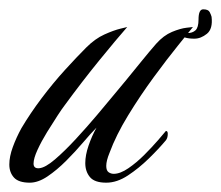

<svg xmlns="http://www.w3.org/2000/svg" viewBox="-42 -392 475 412"><path d="M22 0Q-2 0 -12 -11Q-22 -22 -22 -39Q-22 -56 -14.5 -76.5Q-7 -97 4 -117Q23 -149 47.5 -181.5Q72 -214 97.5 -242Q123 -270 143 -290Q162 -309 182 -318Q202 -327 216.5 -330.5Q231 -334 231 -334Q209 -309 171.5 -263Q134 -217 96 -165Q92 -160 81.5 -144Q71 -128 59 -108.5Q47 -89 38.5 -70.5Q30 -52 30 -41Q30 -30 42 -31Q55 -32 76 -50Q97 -68 121 -94Q145 -120 166.5 -145.5Q188 -171 202 -188Q213 -201 229 -220.5Q245 -240 262 -261Q279 -282 293 -298Q309 -316 327 -323.5Q345 -331 358.5 -332.5Q372 -334 372 -334Q364 -324 340.5 -295Q317 -266 288 -226.5Q259 -187 233 -144.5Q207 -102 193 -64Q186 -47 186 -36Q186 -26 191 -22.5Q196 -19 202 -19Q216 -19 233.5 -31Q251 -43 267.5 -59.5Q284 -76 297 -91Q310 -106 314 -111Q318 -111 318 -105Q318 -96 314 -91Q299 -73 277.5 -52Q256 -31 232.5 -15.5Q209 0 186 0Q161 0 151 -12Q141 -24 141 -42Q141 -59 148 -79.5Q155 -100 165 -118Q153 -106 136.5 -86.5Q120 -67 100 -47Q80 -27 60 -13.5Q40 0 22 0ZM375 -309Q363 -309 355 -311.5Q347 -314 342 -315L345 -322Q348 -322 352 -321.5Q356 -321 360 -321Q371 -321 377.5 -327Q384 -333 384 -350Q384 -372 394 -372Q405 -372 408 -366Q411 -360 412 -356Q415 -330 402 -319.5Q389 -309 375 -309Z"/></svg>

Font: Luxurious Script
Style: Regular
Weight: 400
Designer: Robert E. Leuschke
Foundry: Robert E. Leuschke
Version: Version 1.010; ttfautohint (v1.8.3)